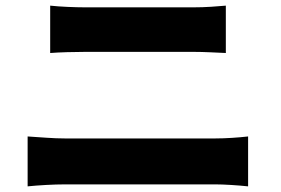

<svg xmlns="http://www.w3.org/2000/svg" viewBox="-20 -684 996 681"><path d="M78 -200Q109 -198 144.5 -195.5Q180 -193 209 -193H745Q771 -193 802.5 -195Q834 -197 860 -200V-23Q832 -26 799.5 -28Q767 -30 745 -30H209Q180 -30 143.5 -28Q107 -26 78 -23ZM158 -664Q186 -661 220.5 -659.5Q255 -658 280 -658H668Q698 -658 729 -660Q760 -662 781 -664V-496Q759 -497 726.5 -498.5Q694 -500 668 -500H281Q252 -500 218 -499Q184 -498 158 -496Z"/></svg>

Font: Kinto Sans Black
Style: Regular
Weight: 900
Designer: Authors: Ryoko NISHIZUKA  (kana & ideographs); Paul D. Hunt (Latin, Greek & Cyrillic); Wenlong ZHANG  (bopomofo); Sandol
Foundry: Adobe Systems Incorporated, ookami Inc.
Version: Version 0.001